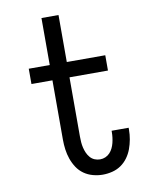

<svg xmlns="http://www.w3.org/2000/svg" viewBox="-84 -796 668 865"><g transform="rotate(-10 250.0 -363.5)"><path d="M316 8Q294 8 271.5 2Q249 -4 230.5 -17Q212 -30 199.5 -49Q187 -68 179.5 -89.5Q172 -111 169 -133.5Q166 -156 166 -179V-450H70V-520H166V-735H244V-520H420V-450H244V-179Q244 -166 245 -153Q246 -140 249 -127.5Q252 -115 257 -103.5Q262 -92 270.5 -82Q279 -72 291 -67Q303 -62 316 -62Q329 -62 340.5 -67Q352 -72 360.5 -81Q369 -90 374.5 -101.5Q380 -113 383 -125Q386 -137 387.5 -149.5Q389 -162 389 -174V-180H467V-171Q467 -149 463 -127Q459 -105 451.5 -84.5Q444 -64 431 -46Q418 -28 400 -15.5Q382 -3 360 2.5Q338 8 316 8Z"/></g></svg>

Font: Iosevka
Style: Regular
Weight: 400
Monospace: yes
Designer: Belleve Invis
Foundry: Belleve Invis
Version: Version 33.2.3; ttfautohint (v1.8.4)